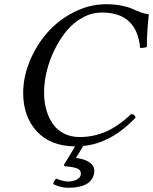

<svg xmlns="http://www.w3.org/2000/svg" viewBox="-20 -678 719 902"><path d="M279.8 97.2 333 9.8Q215.8 8.3 152.3 -61.5Q88.9 -131.3 88.9 -241.2Q88.9 -316.9 120.4 -392.3Q151.9 -467.8 203.9 -526.4Q255.9 -585 328.6 -621.6Q401.4 -658.2 479 -658.2Q518.6 -658.2 551.8 -651.4Q585 -644.5 603 -636Q621.1 -627.4 641.8 -619.9Q662.6 -612.3 679.2 -610.8Q669.9 -524.9 669.9 -457Q664.1 -455.1 653.3 -453.6Q642.6 -452.1 638.2 -453.1Q623 -619.1 459 -619.1Q411.1 -619.1 367.2 -595Q323.2 -570.8 291.3 -531.2Q259.3 -491.7 235.4 -442.4Q211.4 -393.1 199.2 -341.6Q187 -290 187 -243.2Q187 -201.2 197 -164.3Q207 -127.4 226.8 -97.9Q246.6 -68.4 279.3 -51.3Q312 -34.2 354 -34.2Q418.9 -34.2 477.1 -59.3Q535.2 -84.5 596.2 -142.1Q611.8 -142.1 617.2 -126Q503.9 -5.4 371.1 7.8L336.9 64Q377.4 68.8 400.1 84.7Q422.9 100.6 422.9 123Q422.9 162.1 391.8 183.1Q360.8 204.1 299.8 204.1Q266.1 204.1 230 187Q231 172.4 244.1 161.1Q278.8 174.8 299.8 174.8Q324.2 174.8 342 165Q359.9 155.3 359.9 137.2Q359.9 120.6 342.3 113.3Q324.7 106 284.2 103Z"/></svg>

Font: Common Serif News
Style: Italic
Weight: 450
Italic angle: -12°
Designer: Philipp H. Poll, Khaled Hosny
Foundry: Stefan Peev, Context Ltd.
Version: Version 1.026